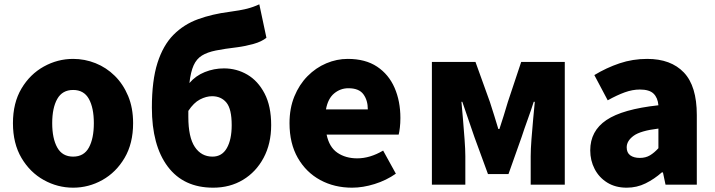

<svg xmlns="http://www.w3.org/2000/svg" viewBox="-20 -856 3315 890"><path d="M319 14Q247 14 183 -21.5Q119 -57 79.5 -124Q40 -191 40 -285Q40 -379 79.5 -445.5Q119 -512 183 -547.5Q247 -583 319 -583Q373 -583 423 -563Q473 -543 512 -504.5Q551 -466 574 -411Q597 -356 597 -285Q597 -191 557.5 -124Q518 -57 454.5 -21.5Q391 14 319 14ZM319 -130Q369 -130 392 -172Q415 -214 415 -285Q415 -356 392 -397.5Q369 -439 319 -439Q269 -439 245.5 -397.5Q222 -356 222 -285Q222 -214 245.5 -172Q269 -130 319 -130Z M968 14Q831 14 757.5 -84Q684 -182 684 -357Q684 -483 710 -564.5Q736 -646 784 -694.5Q832 -743 898 -767Q964 -791 1043 -801Q1095 -808 1124.5 -815.5Q1154 -823 1182 -836L1215 -681Q1193 -663 1155.5 -652.5Q1118 -642 1080 -637Q1021 -630 981 -622Q941 -614 916 -598.5Q891 -583 877.5 -553Q864 -523 858 -471Q887 -505 929.5 -522Q972 -539 1018 -539Q1077 -539 1126.5 -510Q1176 -481 1206.5 -422.5Q1237 -364 1237 -276Q1237 -190 1202 -124.5Q1167 -59 1106.5 -22.5Q1046 14 968 14ZM853 -342V-314Q853 -220 883 -175Q913 -130 965 -130Q1009 -130 1031.5 -169.5Q1054 -209 1054 -276Q1054 -351 1029.5 -380.5Q1005 -410 963 -410Q936 -410 907 -395Q878 -380 853 -342Z M1612 14Q1530 14 1464.5 -21.5Q1399 -57 1360.5 -124Q1322 -191 1322 -285Q1322 -354 1344.5 -409Q1367 -464 1405.5 -503Q1444 -542 1492.5 -562.5Q1541 -583 1592 -583Q1674 -583 1728 -547Q1782 -511 1809 -449Q1836 -387 1836 -309Q1836 -285 1833.5 -264Q1831 -243 1828 -232H1494Q1506 -174 1544 -148Q1582 -122 1636 -122Q1695 -122 1756 -158L1815 -51Q1771 -20 1716.5 -3Q1662 14 1612 14ZM1491 -349H1685Q1685 -391 1664.5 -419Q1644 -447 1595 -447Q1558 -447 1529 -423Q1500 -399 1491 -349Z M1982 0V-569H2184L2251 -383Q2262 -349 2271.5 -318.5Q2281 -288 2290 -258H2295Q2305 -288 2314.5 -318.5Q2324 -349 2334 -383L2396 -569H2598V0H2440V-132Q2440 -163 2443.5 -210Q2447 -257 2451.5 -304.5Q2456 -352 2459 -384H2454Q2442 -346 2426 -302Q2410 -258 2398 -221L2337 -49H2242L2179 -221Q2167 -258 2151 -302.5Q2135 -347 2123 -384H2119Q2122 -352 2126 -304.5Q2130 -257 2133.5 -210Q2137 -163 2137 -132V0Z M2885 14Q2833 14 2795 -9.5Q2757 -33 2736.5 -72.5Q2716 -112 2716 -159Q2716 -249 2791 -299.5Q2866 -350 3032 -368Q3029 -403 3009.5 -422Q2990 -441 2946 -441Q2912 -441 2876 -428Q2840 -415 2797 -391L2735 -508Q2791 -542 2852 -562.5Q2913 -583 2980 -583Q3090 -583 3150 -520Q3210 -457 3210 -323V0H3065L3053 -57H3048Q3013 -26 2972.5 -6Q2932 14 2885 14ZM2946 -124Q2973 -124 2993 -136Q3013 -148 3032 -169V-260Q2949 -250 2917 -226.5Q2885 -203 2885 -173Q2885 -148 2901.5 -136Q2918 -124 2946 -124Z"/></svg>

Font: Source Han Sans TC Heavy
Style: Regular
Weight: 900
Designer: Ryoko NISHIZUKA Ë•øÂ°öÊ∂ºÂ≠ê (kana, bopomofo & ideographs); Paul D. Hunt (Latin, Greek & Cyrillic); Sandoll Communicatio
Foundry: Adobe
Version: Version 2.004;hotconv 1.0.118;makeotfexe 2.5.65603